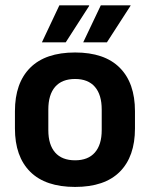

<svg xmlns="http://www.w3.org/2000/svg" viewBox="-20 -706 577 739"><path d="M269 13.5Q155 13.5 96.2 -45Q37.5 -103.5 37.5 -211.5V-278Q37.5 -386.5 96.2 -445.2Q155 -504 269 -504Q382.5 -504 441 -445.2Q499.5 -386.5 499.5 -278V-211.5Q499.5 -103.5 441.2 -45Q383 13.5 269 13.5ZM269 -89Q319 -89 345.2 -119Q371.5 -149 371.5 -205V-284.5Q371.5 -341.5 345.2 -371.8Q319 -402 269 -402Q218.5 -402 192.2 -371.8Q166 -341.5 166 -284.5V-205Q166 -149 192.2 -119Q218.5 -89 269 -89ZM368 -685.5H482.5V-684L391.5 -543H300.5V-543.5ZM208.5 -685.5H323V-683L233 -543H141.5V-543.5Z"/></svg>

Font: Anek Latin SemiBold
Style: Regular
Weight: 600
Designer: Yesha Goshar
Foundry: Ek Type
Version: Version 1.003